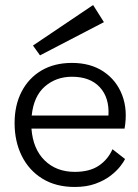

<svg xmlns="http://www.w3.org/2000/svg" viewBox="-20 -734 548 763"><path d="M477 -102Q472 -91 457.5 -72.5Q443 -54 419 -35.5Q395 -17 359.5 -4Q324 9 277 9Q202 9 148.5 -24Q95 -57 66.5 -114.5Q38 -172 38 -245Q38 -316 66 -370Q94 -424 145 -454Q196 -484 266 -484Q340 -484 391.5 -449.5Q443 -415 465.5 -356Q488 -297 475 -223H105Q111 -142 157.5 -96.5Q204 -51 277 -51Q336 -51 372.5 -75.5Q409 -100 427 -141ZM266 -429Q203 -429 158.5 -390.5Q114 -352 106 -275H411Q415 -346 376.5 -387.5Q338 -429 266 -429ZM139 -514 111 -553 350 -714 393 -646Z"/></svg>

Font: Lil Grotesk
Style: Regular
Weight: 400
Designer: Bastien Sozeau
Foundry: NBR — Bastien Sozeau
Version: Version 4.002; ttfautohint (v1.8.4.7-5d5b)